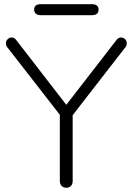

<svg xmlns="http://www.w3.org/2000/svg" viewBox="-20 -887 631 912"><path d="M575.2 -662.1 325.2 -339.8V-26.9Q325.2 -12.7 317.1 -3.9Q309.1 4.9 294.9 4.9Q280.8 4.9 272.5 -4.2Q264.2 -13.2 264.2 -26.9V-341.8L15.1 -662.1Q8.3 -669.9 8.1 -680.9Q7.8 -691.9 15.9 -700.4Q23.9 -709 36.1 -709Q48.3 -709 57.1 -696.8L294.9 -389.2L533.2 -696.8Q542 -709 554.2 -709Q566.4 -709 574.2 -700.9Q582 -692.9 582 -681.4Q582 -669.9 575.2 -662.1ZM416 -867.2Q448.2 -867.2 448.2 -841.1Q448.2 -814.9 416 -814.9H173.8Q159.2 -814.9 150.6 -822Q142.1 -829.1 142.1 -840.8Q142.1 -867.2 173.8 -867.2Z"/></svg>

Font: Nunito-Light
Style: Regular
Weight: 300
Designer: Vernon Adams
Foundry: newtypography
Version: Version 3.000